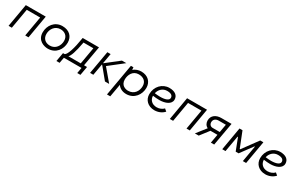

<svg xmlns="http://www.w3.org/2000/svg" viewBox="203 -2043 5747 3760"><g transform="rotate(30 3077.0 -163.0)"><path d="M46 0H120L198 -450H501L423 0H497L587 -520H136Z M933 4C1117 4 1215 -145 1215 -293C1215 -428 1124 -524 967 -524C790 -524 688 -377 688 -227C688 -38 851 4 933 4ZM938 -68C834 -68 767 -133 767 -233C767 -340 836 -452 966 -452C1047 -452 1136 -406 1136 -287C1136 -181 1069 -68 938 -68Z M1202 128H1274L1297 0H1696L1673 128H1745L1780 -70H1712L1791 -520H1422L1420 -507C1383 -266 1328 -99 1276 -70H1237ZM1358 -70C1397 -101 1439 -218 1479 -439L1481 -450H1704L1638 -70Z M1889 0H1963L2008 -257H2014L2226 0H2321L2092 -271L2409 -520H2309L2019 -293H2014L2054 -520H1980Z M2387 200H2461L2512 -89C2551 -30 2620 6 2707 6C2890 6 2992 -148 2992 -295C2992 -432 2897 -526 2747 -526C2686 -526 2623 -505 2574 -463C2574 -485 2572 -508 2570 -520H2513ZM2706 -68C2656 -68 2542 -91 2542 -230C2542 -334 2599 -453 2732 -453C2843 -453 2912 -391 2912 -289C2912 -181 2846 -68 2706 -68Z M3343 5C3426 5 3506 -27 3561 -88L3509 -132C3476 -95 3417 -68 3354 -68C3247 -68 3181 -136 3180 -229C3227 -222 3277 -217 3326 -217C3462 -217 3585 -268 3585 -372C3585 -467 3510 -523 3385 -523C3227 -523 3101 -393 3101 -220C3101 -92 3196 5 3343 5ZM3186 -289C3207 -383 3280 -450 3376 -450C3467 -450 3505 -417 3505 -366C3505 -310 3426 -280 3312 -280C3271 -280 3227 -284 3186 -289Z M3693 0H3767L3845 -450H4148L4070 0H4144L4234 -520H3783Z M4621 0H4696L4788 -520H4557C4441 -520 4348 -459 4348 -346C4348 -292 4372 -239 4427 -213L4259 0H4346L4498 -197H4507H4656ZM4426 -352C4426 -417 4477 -450 4538 -450H4700L4668 -267H4506C4457 -267 4426 -304 4426 -352Z M4878 0H4952L5015 -362H5025L5130 -90H5196L5397 -363H5407L5344 0H5418L5508 -520H5437L5183 -174H5173L5036 -520H4968Z M5850 5C5933 5 6013 -27 6068 -88L6016 -132C5983 -95 5924 -68 5861 -68C5754 -68 5688 -136 5687 -229C5734 -222 5784 -217 5833 -217C5969 -217 6092 -268 6092 -372C6092 -467 6017 -523 5892 -523C5734 -523 5608 -393 5608 -220C5608 -92 5703 5 5850 5ZM5693 -289C5714 -383 5787 -450 5883 -450C5974 -450 6012 -417 6012 -366C6012 -310 5933 -280 5819 -280C5778 -280 5734 -284 5693 -289Z"/></g></svg>

Font: Fixel Display 20240404
Style: Italic
Weight: 400
Italic angle: -10°
Designer: AlfaBravo + MacPaw
Foundry: Kyrylo Tkachov, Marchela Mozhyna, Serhii Makarenko, Maria Weinstein, Zakhar Kryvoshyya
Version: Version 1.211;Glyphs 3.2 (3225)